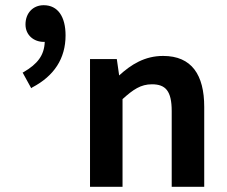

<svg xmlns="http://www.w3.org/2000/svg" viewBox="-20 -718 874 738"><path d="M104 -382C188 -426 232 -493 232 -582C232 -653 203 -698 148 -698C107 -698 78 -668 78 -624C78 -582 111 -557 148 -557H152C150 -505 124 -472 71 -441L67 -439L100 -379ZM429 -491H326V0H451V-337C492 -374 521 -394 564 -394C616 -394 640 -369 640 -291V0H765V-307C765 -430 717 -503 607 -503C536 -503 484 -470 438 -428Z"/></svg>

Font: Falling Sky
Style: Med
Weight: 500
Designer: Paul D. Hunt
Foundry: Adobe Systems Incorporated
Version: Version 1.02